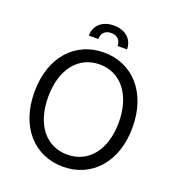

<svg xmlns="http://www.w3.org/2000/svg" viewBox="-161 -1043 1086 1181"><g transform="rotate(20 382.5 -452.0)"><path d="M383 10C568 10 704 -133 704 -363C704 -594 568 -737 383 -737C196 -737 62 -593 62 -363C62 -134 196 10 383 10ZM152 -363C152 -545 244 -659 383 -659C522 -659 614 -543 614 -363C614 -184 522 -69 383 -69C242 -69 152 -184 152 -363ZM258 -803H320C320 -841 343 -865 383 -865C422 -865 446 -841 446 -803H508C508 -870 457 -914 383 -914C308 -914 258 -870 258 -803Z"/></g></svg>

Font: Wafeq
Style: Regular
Weight: 400
Designer: Rasmus Andersson & Azza Alameddine
Foundry: Google & TypeTogether
Version: Version 3.000;FEAKit 1.0